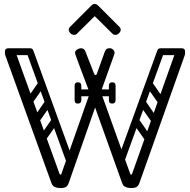

<svg xmlns="http://www.w3.org/2000/svg" viewBox="-20 -945 965 975"><path d="M287 10Q271 10 258.5 4.5Q246 -1 241 -16L7 -664Q6 -667 5.5 -671Q5 -675 5 -676Q5 -692 22 -698Q26 -700 30 -700Q34 -700 37 -700Q52 -700 58 -683L282 -63Q284 -58 287 -58Q291 -58 292 -63L436 -472Q408 -545 393 -586Q378 -627 371 -645.5Q364 -664 362.5 -669.5Q361 -675 361 -676Q361 -687 371.5 -693.5Q382 -700 391 -700Q408 -700 414 -683L459 -568Q461 -564 465 -564Q470 -564 471 -568L512 -682Q518 -700 534 -700Q537 -700 540 -700Q543 -700 547 -698Q560 -692 562 -678Q562 -673 559 -665L492 -478L641 -63Q643 -58 646 -58Q650 -58 651 -63L871 -681Q877 -699 893 -699Q896 -699 899 -699Q902 -699 905 -697Q920 -691 920 -676Q920 -673 919.5 -670Q919 -667 918 -664L688 -16Q683 -1 673.5 4.5Q664 10 646 10Q630 10 617.5 4.5Q605 -1 600 -16L463 -399L329 -16Q324 -1 314.5 4.5Q305 10 287 10ZM920 -682Q920 -665 903 -665H798Q779 -665 779 -682Q779 -700 797 -700H902Q920 -700 920 -682ZM149 -682Q149 -665 132 -665H24Q5 -665 5 -682Q5 -700 23 -700H131Q149 -700 149 -682ZM555 -473Q555 -456 538 -456H384Q367 -456 367 -473Q367 -491 383 -491H537Q555 -491 555 -473ZM533 -436V-470Q533 -479 537 -483Q541 -487 550 -487Q560 -487 564 -483Q567 -480 567 -471V-437Q567 -419 549 -419Q533 -419 533 -436ZM567 -509V-475Q567 -466 564 -463Q560 -459 550 -459Q541 -459 537 -463Q533 -467 533 -476V-510Q533 -527 549 -527Q567 -527 567 -509ZM359 -436V-470Q359 -479 363 -483Q367 -487 376 -487Q381 -487 384.5 -486Q388 -485 390 -483Q393 -480 393 -471V-437Q393 -419 375 -419Q359 -419 359 -436ZM393 -509V-475Q393 -466 390 -463Q388 -461 384.5 -460Q381 -459 376 -459Q367 -459 363 -463Q359 -467 359 -476V-510Q359 -527 375 -527Q393 -527 393 -509ZM581 -90Q564 -97 570 -113L779 -689Q785 -704 802 -697Q818 -692 812 -676L603 -101Q597 -85 581 -90ZM720 -228 654 -322Q645 -336 660 -347Q674 -355 683 -343L749 -248Q759 -235 743 -224Q729 -215 720 -228ZM688 -105Q671 -111 677 -128L856 -618Q861 -633 878 -627Q894 -621 888 -605L710 -115Q704 -99 688 -105ZM788 -415 722 -509Q713 -523 728 -534Q742 -542 751 -530L817 -435Q827 -422 811 -411Q797 -402 788 -415ZM754 -320 687 -415Q679 -428 694 -439Q707 -448 717 -435L782 -340Q792 -327 777 -316Q763 -307 754 -320ZM347 -90Q331 -85 325 -101L116 -676Q110 -692 126 -697Q143 -704 149 -689L358 -113Q364 -97 347 -90ZM208 -228Q199 -215 185 -224Q169 -235 179 -248L245 -343Q254 -355 268 -347Q283 -336 274 -322ZM240 -105Q224 -99 218 -115L40 -605Q34 -621 50 -627Q67 -633 72 -618L251 -128Q257 -111 240 -105ZM140 -415Q131 -402 117 -411Q101 -422 111 -435L177 -530Q186 -542 200 -534Q215 -523 206 -509ZM174 -320Q165 -307 151 -316Q136 -327 146 -340L211 -435Q221 -448 234 -439Q249 -428 241 -415ZM371 -774Q365 -768 356 -768Q346 -768 338 -776Q329 -785 329 -794Q329 -802 336 -809L443 -916Q452 -925 461 -925Q470 -925 479 -916L586 -809Q593 -802 593 -794Q593 -785 584 -776Q576 -768 566 -768Q557 -768 551 -774L461 -863Z"/></svg>

Font: Agu Display Uzo
Style: Regular
Weight: 400
Designer: Oluwaseun Badejo
Version: Version 1.103